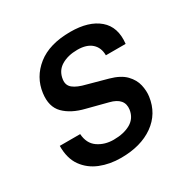

<svg xmlns="http://www.w3.org/2000/svg" viewBox="-129 -641 749 766"><g transform="rotate(-30 246.0 -258.5)"><path d="M216.5 10Q165 10 122 -7.2Q79 -24.5 53.2 -60.5Q27.5 -96.5 28 -154H122Q125 -109.5 155.5 -88.5Q186 -67.5 227 -67.5Q274 -67.5 305 -85.2Q336 -103 341.5 -140Q348.5 -190.5 286 -206L191.5 -230.5Q132 -245 99.5 -277.8Q67 -310.5 75 -370Q84 -438.5 139.5 -482.8Q195 -527 291.5 -527Q376 -527 421.8 -488Q467.5 -449 459 -375H368Q368 -410.5 345.2 -430.8Q322.5 -451 280 -451Q236.5 -451 206.2 -432.8Q176 -414.5 171 -377Q167.5 -351.5 185.8 -336.8Q204 -322 243.5 -312.5L333 -288Q380 -275 403 -251Q426 -227 432.2 -199Q438.5 -171 435 -146Q425 -73 366.5 -31.5Q308 10 216.5 10Z"/></g></svg>

Font: Public Sans Medium
Style: Italic
Weight: 500
Italic angle: -8°
Designer: The Public Sans project authors (U.S. Web Design System). Libre Franklin designed by Pablo Impallari and Rodrigo Fuenzal
Version: Version 1.007; ttfautohint (v1.8.1) -l 8 -r 50 -G 200 -x 14 